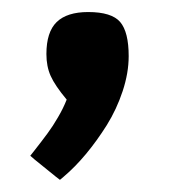

<svg xmlns="http://www.w3.org/2000/svg" viewBox="-20 -146 317 319"><path d="M126.5 -126Q165.5 -126 179.7 -109.4Q193.8 -92.8 193.8 -52.7Q193.8 -24.9 183.8 5.4Q173.8 35.6 157.5 61.8Q141.1 87.9 122.8 109.9Q104.5 131.8 85.9 147.5L79.6 152.8L73.2 147.9L37.6 119.1L30.3 112.8L36.1 105.5Q50.3 87.4 59.1 75.4Q67.9 63.5 76.4 48.8Q85 34.2 90.8 19.5Q71.3 -3.9 64.2 -19.8Q57.1 -35.6 57.1 -56.2Q57.1 -92.8 74.2 -109.4Q91.3 -126 126.5 -126Z"/></svg>

Font: Samim FD-WOL
Style: Medium-FD-WOL
Weight: 500
Foundry: DejaVu fonts team - Redesigned by Saber Rastikerdar
Version: Version 4.0.0